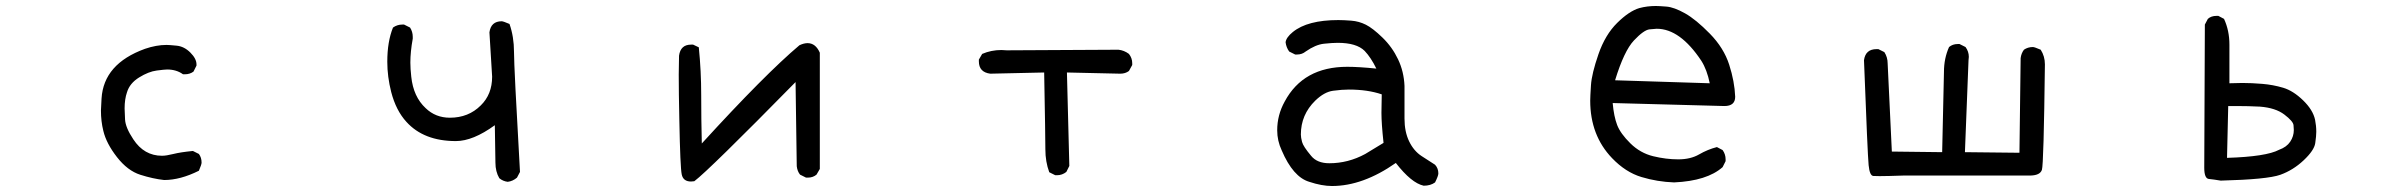

<svg xmlns="http://www.w3.org/2000/svg" viewBox="-20 -595 8040 641"><path d="M528 6Q491 2 448.5 -11.5Q406 -25 370.5 -70.5Q335 -116 325 -158Q317 -190 317 -226L319 -266Q326 -382 464 -432Q502 -445 536 -445Q545 -445 570 -442.5Q595 -440 615.5 -419.5Q636 -399 636 -380V-376L626 -356Q614 -347 597 -347H591Q569 -363 538 -363Q530 -363 503 -359.5Q476 -356 444.5 -336.5Q413 -317 404 -287Q396 -264 396 -233Q396 -223 397.5 -196Q399 -169 425 -130Q461 -75 521 -75Q535 -75 559 -81Q583 -87 624 -91L644 -81Q653 -69 653 -52Q653 -46 644 -25Q582 6 528 6Z M1675 12Q1659 10 1647 0Q1634 -22 1634 -52L1632 -177Q1559 -124 1502 -124Q1395 -124 1337 -188Q1302 -226 1286 -288Q1273 -339 1273 -389Q1273 -456 1292 -503Q1306 -513 1323 -513H1329L1349 -503Q1358 -489 1358 -472V-466Q1350 -422 1350 -386Q1350 -366 1353 -339Q1360 -272 1401 -234Q1434 -202 1482 -202Q1544 -202 1585 -243Q1623 -280 1623 -339L1614 -487Q1619 -524 1655 -524Q1660 -524 1681 -515Q1696 -472 1696 -422Q1696 -372 1716 -21L1706 -2Q1692 10 1675 12Z M2287 11Q2261 11 2256 -12.5Q2251 -36 2248 -193Q2246 -287 2246 -346L2247 -409Q2252 -446 2287 -446H2294L2313 -437Q2321 -358 2321 -278Q2321 -198 2323 -116Q2534 -347 2649 -444Q2664 -451 2676 -451Q2703 -451 2717 -419V-31L2706 -12Q2694 -2 2677 -2H2671L2651 -12Q2642 -23 2640 -40L2636 -321Q2347 -27 2298 10Z M3509 -10H3503L3483 -20Q3470 -55 3470 -96.5Q3470 -138 3466 -353L3286 -349Q3248 -354 3248 -390V-396L3259 -415Q3289 -428 3323 -428L3341 -427L3714 -429Q3733 -427 3749 -415Q3760 -401 3760 -384V-378L3749 -358Q3737 -349 3720 -349L3542 -353L3550 -41L3540 -21Q3526 -10 3509 -10Z M4427 26Q4393 26 4351 12Q4297 -4 4259 -93Q4244 -125 4244 -160Q4244 -211 4269 -256Q4331 -372 4478 -372Q4516 -372 4575 -366Q4557 -403 4536 -425Q4509 -452 4446 -452Q4428 -452 4400 -449Q4372 -446 4339 -423Q4327 -413 4310 -413H4304L4284 -423Q4274 -437 4272 -454Q4274 -470 4296 -488Q4345 -528 4448 -528Q4466 -528 4491.5 -526Q4517 -524 4540 -512.5Q4563 -501 4595.5 -469.5Q4628 -438 4647.5 -397Q4667 -356 4669 -308V-199Q4669 -155 4684.5 -123Q4700 -91 4726 -74Q4752 -57 4771 -45Q4782 -33 4782 -16Q4782 -8 4771 14Q4756 25 4733 25Q4692 16 4640 -51Q4530 26 4427 26ZM4418 -50Q4481 -50 4538 -81L4599 -118Q4592 -183 4592 -218L4593 -280Q4546 -296 4483 -296Q4460 -296 4430.5 -292Q4401 -288 4371 -259Q4323 -212 4323 -146Q4323 -136 4327 -121Q4331 -106 4357 -75Q4377 -50 4418 -50Z M5569 14Q5513 12 5460 -4Q5407 -20 5362 -67Q5289 -143 5289 -259Q5289 -272 5291.5 -310.5Q5294 -349 5316.5 -414Q5339 -479 5379 -518.5Q5419 -558 5453 -568Q5479 -575 5508 -575Q5518 -575 5543.5 -573Q5569 -571 5605.5 -550.5Q5642 -530 5688.5 -482.5Q5735 -435 5753 -379Q5771 -323 5773 -272Q5773 -241 5737 -241L5364 -251Q5368 -206 5379 -177.5Q5390 -149 5423 -116.5Q5456 -84 5499 -73.5Q5542 -63 5583 -63Q5624 -63 5652.5 -79.5Q5681 -96 5712 -104L5731 -94Q5741 -80 5741 -63V-57L5731 -37Q5679 9 5569 14ZM5688 -317Q5679 -362 5660 -392Q5589 -499 5511 -499Q5506 -499 5487 -497Q5468 -495 5435 -460Q5402 -425 5372 -327Z M6255 -7Q6247 -7 6234.5 -7.5Q6222 -8 6218.5 -43.5Q6215 -79 6203 -394Q6208 -431 6245 -431H6251L6271 -421Q6282 -404 6282 -383L6296 -89L6464 -87L6470 -355Q6470 -400 6487 -438Q6499 -448 6516 -448H6522L6542 -438Q6553 -423 6553 -405L6552 -394L6540 -87L6722 -85L6726 -401Q6728 -417 6737 -429Q6750 -438 6767 -438Q6772 -438 6793 -429Q6807 -407 6807 -380Q6803 -46 6797 -28Q6791 -10 6760 -9H6337Q6280 -7 6255 -7Z M7394 8Q7370 4 7354.5 2.5Q7339 1 7339 -35L7341 -513L7351 -532Q7362 -542 7380 -542H7386L7405 -532Q7423 -493 7423 -446V-317L7466 -318Q7497 -318 7533 -315Q7569 -312 7602.5 -302Q7636 -292 7669 -260Q7702 -228 7709 -195Q7713 -175 7713 -155Q7713 -141 7709.5 -117Q7706 -93 7671 -60Q7636 -27 7593 -11.5Q7550 4 7394 8ZM7415 -68Q7546 -72 7589 -95Q7614 -104 7626 -122Q7638 -140 7638 -161Q7638 -164 7637 -177Q7636 -190 7606.5 -212.5Q7577 -235 7525 -239Q7486 -241 7446 -241H7419Z"/></svg>

Font: Xiaolai SC
Style: Regular
Weight: 400
Designer: Nozomi Seto 瀬戸のぞみ
Version: Version 3.11;December 4, 2020;FontCreator 13.0.0.2613 64-bit